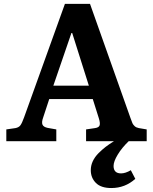

<svg xmlns="http://www.w3.org/2000/svg" viewBox="-20 -720 780 979"><path d="M636.2 0Q601.6 33.2 580.3 68.4Q559.1 103.5 559.1 126Q559.1 164.1 597.2 164.1Q619.6 164.1 647 147.9L669.9 191.9Q617.7 238.8 547.9 238.8Q494.6 238.8 468.8 212.6Q442.9 186.5 442.9 147.9Q442.9 124 453.1 102.1Q463.4 80.1 482.4 61Q501.5 42 519 28.6Q536.6 15.1 561 0H418.9V-60.1L464.8 -66.9Q484.4 -69.8 488 -81.1Q491.7 -92.3 483.9 -117.2L453.1 -214.8H231L200.2 -121.1Q191.4 -97.2 196.5 -84.7Q201.7 -72.3 223.1 -67.9L267.1 -60.1V0H12.2V-60.1L59.1 -66.9Q76.2 -70.3 84.2 -81.3Q92.3 -92.3 103 -122.1L311 -700.2H439L645 -119.1Q651.9 -99.1 655.5 -91.3Q659.2 -83.5 667 -76.4Q674.8 -69.3 688 -66.9L728 -60.1V0ZM252 -283.2H433.1L348.1 -551.8H344.2Z"/></svg>

Font: Literata Book
Style: Bold
Weight: 700
Designer: Latin by Veronika Burian and Jose Scaglione. Greek by Irene Vlachou. Cyrillic by Vera Evstafieva
Foundry: TypeTogether
Version: Version 2.003;PS 002.003;hotconv 1.0.88;makeotf.lib2.5.64775